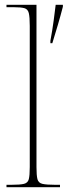

<svg xmlns="http://www.w3.org/2000/svg" viewBox="-20 -780 282 800"><path d="M190 -610Q198 -653 203.5 -693.5Q209 -734 212 -760H242V-752Q233 -717 221 -676Q209 -635 198 -600H190ZM7 0V-10H27Q64 -10 80 -14Q96 -18 100 -33.5Q104 -49 104 -84V-672Q104 -709 100 -725.5Q96 -742 81.5 -746Q67 -750 37 -750H7V-760H132V-84Q132 -49 136 -33.5Q140 -18 156.5 -14Q173 -10 210 -10H230V0Z"/></svg>

Font: Noto Serif Display SemiCondensed Thin
Style: Regular
Weight: 100
Width: 4
Designer: Monotype Design Team
Foundry: Monotype Imaging Inc.
Version: Version 2.009